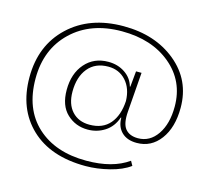

<svg xmlns="http://www.w3.org/2000/svg" viewBox="-116 -874 1206 1111"><g transform="rotate(15 486.5 -318.5)"><path d="M487 101Q277 101 159 -11Q41 -123 41 -312Q41 -503 165.5 -620.5Q290 -738 492 -738Q682 -738 807 -635Q932 -532 932 -367Q932 -249 878.5 -177Q825 -105 738 -105Q680 -105 647.5 -137Q615 -169 615 -223H612Q592 -165 546 -135.5Q500 -106 444 -106Q371 -106 319.5 -154.5Q268 -203 268 -297Q268 -395 321 -455.5Q374 -516 460 -516Q517 -516 560 -487Q603 -458 616 -410H619L628 -504H661L643 -268Q637 -195 662 -164Q687 -133 738 -133Q809 -133 853 -197Q897 -261 897 -365Q897 -517 783.5 -612Q670 -707 490 -707Q304 -707 190.5 -598.5Q77 -490 77 -314Q77 -132 187 -31Q297 70 483 70Q640 70 734 3L749 30Q703 64 629 82.5Q555 101 487 101ZM447 -136Q526 -136 568.5 -186Q611 -236 616 -323Q614 -398 573 -443.5Q532 -489 467 -489Q389 -489 346 -436.5Q303 -384 303 -296Q303 -221 342 -178.5Q381 -136 447 -136Z"/></g></svg>

Font: Mona Sans Expanded ExtraLight
Style: Regular
Weight: 200
Width: 7
Designer: Deni Anggara
Foundry: GitHub
Version: Version 1.001;gftools[0.9.33]